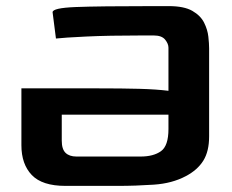

<svg xmlns="http://www.w3.org/2000/svg" viewBox="-20 -608 759 628"><path d="M194 0Q118 0 84 -35.5Q50 -71 50 -133V-319H297Q380 -319 435.5 -317.5Q491 -316 531 -311V-452Q531 -465 520 -478.5Q509 -492 483 -492H444Q335 -492 262 -488.5Q189 -485 163 -482L152 -568Q152 -582 228 -585Q304 -588 482 -588H532Q582 -588 609 -572.5Q636 -557 647.5 -534Q659 -511 661.5 -488Q664 -465 664 -450V-162Q664 -113 645 -82.5Q626 -52 588 -32Q543 -8 483 -4Q423 0 367 0ZM230 -96H440Q482 -96 506.5 -113.5Q531 -131 531 -186V-233H182V-148Q182 -120 194.5 -108Q207 -96 230 -96Z"/></svg>

Font: Goldman
Style: Regular
Weight: 400
Designer: Jaikishan Patel
Version: Version 1.000; ttfautohint (v1.8.3)